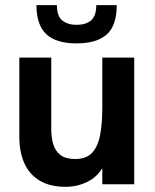

<svg xmlns="http://www.w3.org/2000/svg" viewBox="-20 -717 604 747"><path d="M235 9.8Q174.8 9.8 134.6 -14.1Q94.4 -38 74.8 -81.8Q55.2 -125.6 55.2 -185.2V-493H179.4V-215.8Q179.4 -181.8 187.4 -155.3Q195.4 -128.8 215.6 -113.6Q235.8 -98.4 272.2 -98.4Q316.2 -98.4 338.7 -123Q361.2 -147.6 369.6 -192.4Q378 -237.2 378 -297.2V-493H502.2V0H378V-106.8L395.4 -96.6Q372.6 -39.8 329.9 -15Q287.2 9.8 235 9.8ZM278 -548.2Q196.8 -548.2 159.3 -584.7Q121.8 -621.2 121.8 -697H201.4Q201.4 -653.8 222.6 -637.1Q243.8 -620.4 278 -620.4Q314.2 -620.4 334.4 -637.9Q354.6 -655.4 354.6 -697H434.2Q434.2 -617.4 395.1 -582.8Q356 -548.2 278 -548.2Z"/></svg>

Font: Hanken Grotesk
Style: Regular
Weight: 400
Designer: Alfredo Marco Pradil
Foundry: Hanken Design Co.
Version: Version 3.013